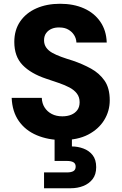

<svg xmlns="http://www.w3.org/2000/svg" viewBox="-20 -732 647 1020"><path d="M311 12Q236 12 175.5 -13.5Q115 -39 80 -89Q45 -139 42 -212H202Q203 -183 217 -161Q231 -139 255 -126.5Q279 -114 311 -114Q338 -114 358.5 -122.5Q379 -131 391 -147.5Q403 -164 403 -189Q403 -216 388.5 -235Q374 -254 349.5 -267Q325 -280 293 -291Q261 -302 225 -314Q144 -341 100 -386.5Q56 -432 56 -509Q56 -573 87.5 -618.5Q119 -664 174 -688Q229 -712 299 -712Q371 -712 426 -687.5Q481 -663 513 -616.5Q545 -570 547 -506H386Q385 -528 373.5 -546Q362 -564 342.5 -575Q323 -586 297 -586Q274 -587 255.5 -579.5Q237 -572 225.5 -556.5Q214 -541 214 -518Q214 -496 225.5 -479.5Q237 -463 257.5 -451.5Q278 -440 305.5 -430Q333 -420 366 -410Q419 -392 463.5 -367.5Q508 -343 535.5 -303.5Q563 -264 563 -199Q563 -142 533.5 -94Q504 -46 448.5 -17Q393 12 311 12ZM214 268V184H336Q358 184 370 177Q382 170 382 153Q382 137 370 130Q358 123 336 123H270V-4H362V46Q393 46 423 57Q453 68 472 92Q491 116 491 156Q491 195 472 219.5Q453 244 422.5 256Q392 268 357 268Z"/></svg>

Font: DM Sans 24pt Black
Style: Regular
Weight: 900
Designer: Colophon Foundry, Jonny Pinhorn
Foundry: Colophon Foundry
Version: Version 4.004;gftools[0.9.30]